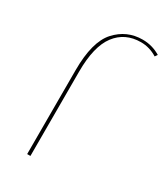

<svg xmlns="http://www.w3.org/2000/svg" viewBox="-178 -790 756 870"><g transform="rotate(30 199.5 -355.5)"><path d="M111 -439Q111 -588 167 -649.5Q223 -711 306 -711Q356 -711 399 -685L390 -672Q350 -697 305 -697Q222 -697 175 -635Q128 -573 128 -441V0H111Z"/></g></svg>

Font: Ysabeau Infant Thin
Style: Regular
Weight: 200
Designer: Christian Thalmann (Catharsis Fonts)
Version: Version 0.003